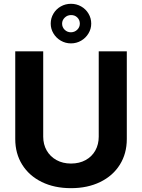

<svg xmlns="http://www.w3.org/2000/svg" viewBox="-20 -976 744 1006"><path d="M644.4 -707V-247.5Q644.4 -171.4 608 -113.2Q571.6 -54.9 505.2 -22.5Q438.9 9.9 351.9 9.9Q264.9 9.9 198.8 -22.5Q132.7 -54.9 96.3 -113.2Q59.9 -171.4 59.9 -247.5V-707H206.4V-259.9Q206.4 -219.6 224.6 -187.6Q242.9 -155.6 276 -137.3Q309 -119.1 351.9 -119.1Q395.7 -119.1 428.7 -137.3Q461.8 -155.6 479.6 -187.6Q497.3 -219.6 497.3 -259.9V-707ZM245.7 -852.2Q245.7 -880.6 260 -904.6Q274.2 -928.6 298.5 -942.3Q322.9 -956.1 351.9 -956.1Q380.9 -956.1 405.2 -942.3Q429.5 -928.6 443.7 -904.6Q458 -880.6 458 -852.2Q458 -824.8 443.7 -801Q429.5 -777.1 405.2 -762.9Q380.8 -748.7 351.9 -748.7Q322.9 -748.7 298.5 -762.9Q274.2 -777.1 260 -801Q245.7 -824.8 245.7 -852.2ZM398.3 -852.2Q398.3 -871.4 385 -884.5Q371.7 -897.5 351.9 -897Q333 -897 319.2 -883.7Q305.4 -870.4 305.4 -852.2Q305.4 -833.3 318.9 -820Q332.5 -806.8 351.9 -806.8Q371.7 -807.3 385 -820.6Q398.3 -833.9 398.3 -852.2Z"/></svg>

Font: WEMIX Pretendard Variable
Style: Regular
Weight: 400
Designer: Base glyphs from Inter by Rasmus Andersson; Hangeul glyphs from Noto Sans CJK(Source Han Sans) by Jang Soo-young and Kan
Foundry: Kil Hyung-jin
Version: Version 1.000;Glyphs 3.2 (3208)